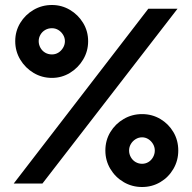

<svg xmlns="http://www.w3.org/2000/svg" viewBox="-20 -735 770 769"><path d="M35 0H150L691 -700H574ZM188 -715Q148 -715 114.5 -695.5Q81 -676 61 -643Q41 -610 41 -570Q41 -530 61 -496.5Q81 -463 114.5 -443Q148 -423 188 -423Q227 -423 260 -443Q293 -463 313 -496.5Q333 -530 333 -570Q333 -610 313 -643Q293 -676 260 -695.5Q227 -715 188 -715ZM188 -622Q202 -622 213.5 -615Q225 -608 232.5 -596Q240 -584 240 -570Q240 -556 232.5 -543.5Q225 -531 213.5 -524Q202 -517 188 -517Q173 -517 161 -524Q149 -531 142 -543.5Q135 -556 135 -570Q135 -584 142 -596Q149 -608 161 -615Q173 -622 188 -622ZM549 -278Q509 -278 475.5 -258.5Q442 -239 422 -206Q402 -173 402 -132Q402 -92 422 -58.5Q442 -25 475.5 -5.5Q509 14 549 14Q589 14 622 -5.5Q655 -25 674.5 -58.5Q694 -92 694 -132Q694 -173 674.5 -206Q655 -239 622 -258.5Q589 -278 549 -278ZM549 -185Q563 -185 574.5 -177.5Q586 -170 593 -158Q600 -146 600 -132Q600 -118 593 -105.5Q586 -93 574.5 -86Q563 -79 549 -79Q535 -79 523 -86Q511 -93 504 -105.5Q497 -118 497 -132Q497 -146 504 -158Q511 -170 523 -177.5Q535 -185 549 -185Z"/></svg>

Font: Advent Pro
Style: Regular
Weight: 400
Designer: VivaRado, Andreas Kalpakidis
Foundry: VivaRado, Andreas Kalpakidis
Version: Version 3.000